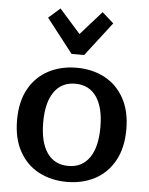

<svg xmlns="http://www.w3.org/2000/svg" viewBox="-54 -805 668 863"><g transform="rotate(5 279.5 -373.0)"><path d="M132 -714 184 -760 279 -653 374 -760 426 -714 308 -561H251ZM33 -244Q33 -328 65.5 -385.5Q98 -443 154 -472Q210 -501 280 -501Q350 -501 405.5 -472Q461 -443 493.5 -385.5Q526 -328 526 -244Q526 -160 493.5 -102Q461 -44 405.5 -15Q350 14 280 14Q210 14 154 -15Q98 -44 65.5 -102Q33 -160 33 -244ZM409 -244Q409 -333 375.5 -381Q342 -429 280 -429Q218 -429 184.5 -381Q151 -333 151 -244Q151 -154 184.5 -106Q218 -58 280 -58Q342 -58 375.5 -106Q409 -154 409 -244Z"/></g></svg>

Font: Maitree SemiBold
Style: Regular
Weight: 600
Designer: CadsonDemak Team
Foundry: CadsonDemak
Version: Version 1.001